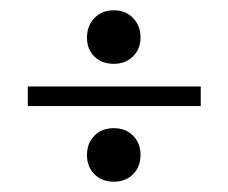

<svg xmlns="http://www.w3.org/2000/svg" viewBox="-20 -499 443 373"><path d="M149 -426Q149 -449 163.5 -464Q178 -479 201 -479Q224 -479 238.5 -464Q253 -449 253 -426Q253 -404 238.5 -389.5Q224 -375 201 -375Q178 -375 163.5 -389Q149 -403 149 -426ZM370 -293H34V-331H370ZM149 -198Q149 -221 163.5 -235.5Q178 -250 201 -250Q224 -250 238.5 -235.5Q253 -221 253 -198Q253 -175 238.5 -160.5Q224 -146 201 -146Q178 -146 163.5 -160.5Q149 -175 149 -198Z"/></svg>

Font: Moniqa ExtBd Cond Paragraph
Style: Regular
Weight: 800
Width: 3
Designer: Rajesh Rajput
Foundry: Rajesh Rajput
Version: Version 1.000